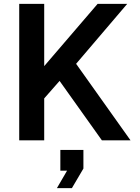

<svg xmlns="http://www.w3.org/2000/svg" viewBox="-20 -730 727 999"><path d="M80 0V-710H210V-386L488 -710H642L376 -398L659 0H510L290 -309L210 -218V0ZM276 249 329 158H294V50H414V147L354 249Z"/></svg>

Font: Geist SemBd
Style: Regular
Weight: 400
Designer: Basement.studio, Andrés Briganti, Mateo Zaragoza
Foundry: Basement.studio, Vercel, Andrés Briganti, Guido Ferreyra, Mateo Zaragoza
Version: Version 1.401